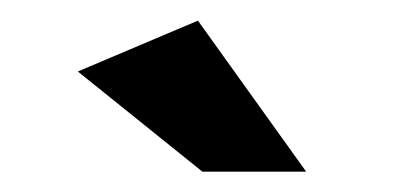

<svg xmlns="http://www.w3.org/2000/svg" viewBox="-20 -777 390 188"><path d="M56.2 -707 173.8 -756.8 279.8 -608.9H178.2Z"/></svg>

Font: Trueno
Style: Regular
Weight: 400
Designer: Julieta Ulanovsky
Foundry: Julieta Ulanovsky
Version: Version 3.001b | FøM Fix